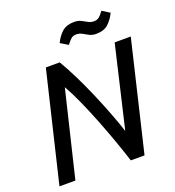

<svg xmlns="http://www.w3.org/2000/svg" viewBox="-157 -1020 1041 1143"><g transform="rotate(-20 363.5 -448.5)"><path d="M23 0 189 -693H277Q308 -641 340.5 -575Q373 -509 403.5 -438Q434 -367 460 -299Q486 -231 504 -176L625 -693H727L562 0H475Q456 -60 430.5 -132Q405 -204 375.5 -279Q346 -354 315.5 -422.5Q285 -491 255 -544L124 0ZM364 -772 316 -801Q335 -841 363 -865.5Q391 -890 439 -890Q464 -890 482 -881Q500 -872 516.5 -862.5Q533 -853 554 -853Q572 -853 585.5 -863.5Q599 -874 615 -897L663 -867Q644 -828 616.5 -803Q589 -778 540 -778Q515 -778 497 -787.5Q479 -797 462.5 -806.5Q446 -816 425 -816Q406 -816 393.5 -805.5Q381 -795 364 -772Z"/></g></svg>

Font: Ubuntu Sans Medium
Style: Italic
Weight: 500
Italic angle: -13.5°
Designer: Dalton Maag Ltd
Foundry: Dalton Maag Ltd
Version: Version 1.006